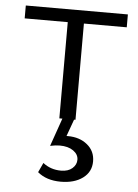

<svg xmlns="http://www.w3.org/2000/svg" viewBox="-53 -507 589 817"><g transform="rotate(5 242.0 -99.0)"><path d="M277 0H271L245 72H251Q301 72 334 99Q367 126 367 170Q367 215 331 241.5Q295 268 237 268Q176 268 138 236L157 195Q190 221 234 221Q265 221 282.5 205.5Q300 190 300 169Q300 146 278 130.5Q256 115 220 115Q202 115 179 120L221 0H208V-411H24V-466H460V-411H277Z"/></g></svg>

Font: EauTestSC
Style: Regular
Weight: 400
Designer: Christian Thalmann (Catharsis Fonts)
Version: Version 0.001;PS 000.001;hotconv 1.0.88;makeotf.lib2.5.64775